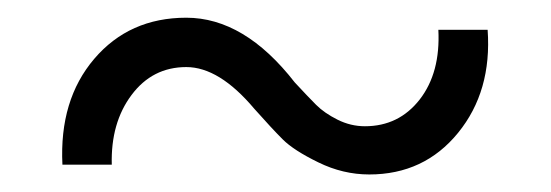

<svg xmlns="http://www.w3.org/2000/svg" viewBox="-20 -374 629 219"><path d="M401.2 -175Q371.2 -175 343.1 -188.8Q315 -202.5 302.5 -215Q290 -227.5 270 -250Q230 -297.5 192.5 -297.5Q153.8 -297.5 130 -265.6Q106.2 -233.8 107.5 -186.2H51.2Q47.5 -260 87.5 -306.9Q127.5 -353.8 192.5 -353.8Q258.8 -353.8 316.2 -280Q331.2 -263.8 340.6 -254.4Q350 -245 365 -237.5Q380 -230 396.2 -230Q435 -230 458.8 -260.6Q482.5 -291.2 480 -340H536.2Q541.2 -270 502.5 -222.5Q463.8 -175 401.2 -175Z"/></svg>

Font: Now Alt
Style: Regular
Weight: 400
Designer: Alfredo Marco Pradil
Foundry: Alfredo Marco Pradil
Version: Version 1.002;PS 001.002;hotconv 1.0.88;makeotf.lib2.5.64775